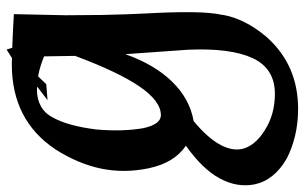

<svg xmlns="http://www.w3.org/2000/svg" viewBox="-194 -424 940 593"><g transform="rotate(-90 276.5 -127.0)"><path d="M3.9 188Q-6.3 134.3 22.5 81.1Q51.3 27.8 123.5 -23.4Q70.3 -59.1 53.7 -138.7Q38.1 -213.9 52.7 -284.9Q67.4 -356 111.8 -425.8Q201.7 -561 374.5 -561Q382.8 -561 398.7 -560.5Q414.6 -560.1 435.1 -559.3Q455.6 -558.6 479.7 -557.4Q503.9 -556.2 529.8 -554.7L526.4 -394L527.3 -281.2Q529.3 -194.3 531.7 -151.9Q536.6 -65.4 535.9 -4.9Q535.2 55.7 527.3 90.3H527.8Q521.5 125 504.4 158.9Q487.3 192.9 459.5 225.6Q373 323.2 237.3 323.2Q192.9 323.2 153.6 313.7Q114.3 304.2 83 287.6Q50.3 268.6 30.3 243.7Q10.3 218.8 3.9 188ZM406.2 -210.4Q374 -119.6 320.8 -65.4Q267.6 -11.2 199.7 0.5Q150.4 41 128.7 78.6Q106.9 116.2 113.3 149.4Q122.6 189.9 170.4 219.7Q195.3 235.8 223.6 243.7Q252 251.5 283.7 251.5Q361.8 251.5 393.8 183.1Q425.8 114.7 419.9 -17.1ZM399.4 -461.4Q370.6 -473.1 345.7 -478.3Q320.8 -483.4 295.4 -483.4Q267.6 -483.4 245.4 -471.2Q223.1 -459 210 -433.1Q184.6 -387.2 173.8 -301.3Q169.9 -259.8 171.1 -222.2Q172.4 -184.6 177.7 -154.8Q189.5 -100.6 217.8 -100.6Q261.2 -100.6 306.4 -166.7Q351.6 -232.9 400.9 -365.7ZM468.3 -476.6 425.8 -450.7Q399.4 -480.5 381.8 -528.3Q361.8 -503.9 323.7 -465.3Q322.3 -463.4 313.5 -454.6L264.2 -450.7Q339.8 -506.3 372.6 -546.9L420.4 -577.1Q436.5 -522 468.3 -476.6Z"/></g></svg>

Font: IranNastaliq
Style: Regular
Weight: 400
Designer: Hossein Zahedi
Version: Version 1.5